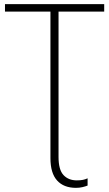

<svg xmlns="http://www.w3.org/2000/svg" viewBox="-20 -734 526 925"><path d="M346 171Q287 171 255 135.5Q223 100 223 28V-678H4V-714H482V-678H262V22Q262 84 286 109.5Q310 135 350 135Q367 135 379.5 132.5Q392 130 402 125V160Q392 164 377.5 167.5Q363 171 346 171Z"/></svg>

Font: Noto Sans Disp ExtLt
Style: Regular
Weight: 200
Designer: Monotype Design Team
Foundry: Monotype Imaging Inc.
Version: Version 2.000;GOOG;noto-source:20170915:90ef993387c0